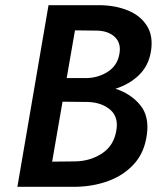

<svg xmlns="http://www.w3.org/2000/svg" viewBox="-20 -720 623 740"><path d="M546 -201Q537 -133 497.5 -89Q458 -45 399 -23Q340 -1 271 0H47L167 -700H367Q426 -699 473.5 -679.5Q521 -660 546 -621Q571 -582 562 -523Q553 -467 516 -431Q479 -395 425 -378Q484 -359 520 -315.5Q556 -272 546 -201ZM269 -603 237 -419H313Q359 -420 395.5 -443.5Q432 -467 440 -511Q448 -553 423 -577Q398 -601 354 -602ZM319 -327 221 -328 181 -97 270 -98Q328 -99 373 -128.5Q418 -158 428 -215Q438 -268 405.5 -296.5Q373 -325 319 -327Z"/></svg>

Font: Jost* Medium
Style: Italic
Weight: 500
Italic angle: -10°
Version: Version 3.7